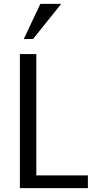

<svg xmlns="http://www.w3.org/2000/svg" viewBox="-20 -972 550 994"><path d="M435 2H83V-692H168V-64H435ZM151 -770H103L189 -952H297Z"/></svg>

Font: Repo Regular
Style: Regular
Weight: 400
Designer: Stefan Peev
Foundry: Context Ltd
Version: Version 1.502